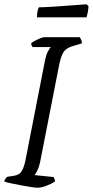

<svg xmlns="http://www.w3.org/2000/svg" viewBox="-27 -878 434 898"><path d="M149 0Q140 0 119 -3Q98 -6 72.5 -11Q47 -16 25 -20.5Q3 -25 -7 -29Q-6 -36 -1.5 -42Q3 -48 6 -51L33 -55Q49 -57 60 -63Q71 -69 79.5 -87Q88 -105 95 -143L181 -583Q188 -621 197.5 -638Q207 -655 211 -658H125Q123 -661 121 -665Q119 -669 119 -676Q125 -681 137 -687.5Q149 -694 161.5 -699Q174 -704 180 -704H346Q349 -700 352.5 -692.5Q356 -685 356 -675L312 -662Q282 -653 270 -634Q258 -615 250 -576L161 -122Q156 -98 148 -81.5Q140 -65 135 -59L224 -50Q225 -47 227.5 -41.5Q230 -36 230 -29Q212 -17 188.5 -8.5Q165 0 149 0ZM146 -797Q146 -816 149 -828Q152 -840 155 -844Q178 -844 210 -846Q242 -848 275.5 -850.5Q309 -853 336.5 -855Q364 -857 378 -858L387 -849Q386 -832 383 -818Q380 -804 378 -797Z"/></svg>

Font: Texturina 72pt 72pt Light
Style: Italic
Weight: 300
Italic angle: -11°
Designer: Guillermo Torres Carreño
Foundry: Omnibus-Type
Version: Version 1.002; ttfautohint (v1.8.3)